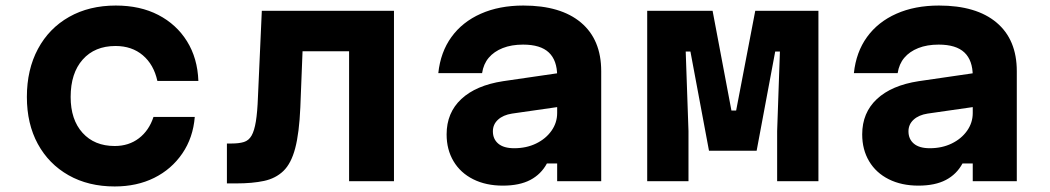

<svg xmlns="http://www.w3.org/2000/svg" viewBox="-20 -654 3790 693"><path d="M394 19Q299 19 227.5 -21.5Q156 -62 116.5 -134.5Q77 -207 77 -304Q77 -403 117 -477.5Q157 -552 229.5 -593Q302 -634 398 -634Q486 -634 551.5 -600Q617 -566 655 -505Q693 -444 696 -362H548Q535 -421 495.5 -454.5Q456 -488 397 -488Q322 -488 278.5 -439Q235 -390 235 -304Q235 -222 278 -174.5Q321 -127 394 -127Q445 -127 481.5 -155Q518 -183 534 -232H683Q677 -157 638 -100Q599 -43 536.5 -12Q474 19 394 19Z M799 8V-136H815Q843 -136 860.5 -141.5Q878 -147 888 -164.5Q898 -182 903.5 -215.5Q909 -249 911 -303L925 -615H1402V0H1240V-469H1072L1064 -266Q1060 -174 1045.5 -119Q1031 -64 1003 -37Q975 -10 933 -1Q891 8 833 8Z M2002 -391V-269L1828 -244Q1796 -239 1777.5 -222Q1759 -205 1759 -180Q1759 -152 1778.5 -135.5Q1798 -119 1836 -119Q1880 -119 1915 -136Q1950 -153 1970.5 -182Q1991 -211 1991 -246V-380Q1991 -436 1961 -464.5Q1931 -493 1868 -493Q1826 -493 1794.5 -480.5Q1763 -468 1744 -445.5Q1725 -423 1720 -390H1562Q1570 -466 1609.5 -520.5Q1649 -575 1715.5 -604.5Q1782 -634 1869 -634Q2004 -634 2077 -572.5Q2150 -511 2150 -397V0H1991V-64H1954Q1933 -25 1894 -4.5Q1855 16 1795 16Q1734 16 1688 -7Q1642 -30 1617 -72Q1592 -114 1592 -169Q1592 -247 1645 -296.5Q1698 -346 1796 -361Z M2316 0V-615H2552L2620 -255H2637L2706 -615H2934V0H2785V-181L2795 -468H2778L2711 -110H2539L2472 -468H2455L2465 -181V0Z M3502 -391V-269L3328 -244Q3296 -239 3277.5 -222Q3259 -205 3259 -180Q3259 -152 3278.5 -135.5Q3298 -119 3336 -119Q3380 -119 3415 -136Q3450 -153 3470.5 -182Q3491 -211 3491 -246V-380Q3491 -436 3461 -464.5Q3431 -493 3368 -493Q3326 -493 3294.5 -480.5Q3263 -468 3244 -445.5Q3225 -423 3220 -390H3062Q3070 -466 3109.5 -520.5Q3149 -575 3215.5 -604.5Q3282 -634 3369 -634Q3504 -634 3577 -572.5Q3650 -511 3650 -397V0H3491V-64H3454Q3433 -25 3394 -4.5Q3355 16 3295 16Q3234 16 3188 -7Q3142 -30 3117 -72Q3092 -114 3092 -169Q3092 -247 3145 -296.5Q3198 -346 3296 -361Z"/></svg>

Font: Martian Mono SemiExpanded
Style: Bold
Weight: 700
Width: 6
Designer: Roman Shamin
Foundry: Evil Martians
Version: Version 1.000